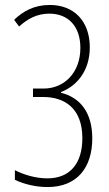

<svg xmlns="http://www.w3.org/2000/svg" viewBox="-20 -744 441 774"><path d="M342 -553C342 -659 278 -724 181 -724C119 -724 74 -700 37 -664L57 -637C91 -668 129 -689 179 -689C254 -689 304 -639 304 -551C304 -450 238 -387 156 -387H113V-353H154C241 -353 312 -307 312 -187C312 -86 263 -25 171 -25C123 -25 75 -40 40 -58V-19C79 -1 124 10 172 10C292 10 352 -70 352 -186C352 -292 302 -351 226 -370V-373C287 -396 342 -456 342 -553Z"/></svg>

Font: Noto Sans Thai Looped ExtraCondensed ExtraLight
Style: Regular
Weight: 200
Width: 2
Designer: Sasikarn Vongin, Ben Mitchell
Foundry: The Fontpad Ltd
Version: Version 1.001